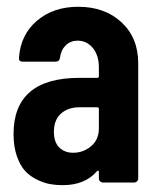

<svg xmlns="http://www.w3.org/2000/svg" viewBox="-20 -539 464 567"><path d="M210.9 -519Q289.6 -519 338.9 -473.1Q388.2 -427.2 388.2 -352.1V-12.2Q388.2 -6.8 384.5 -3.4Q380.9 0 376 0H284.2Q279.3 0 275.6 -3.4Q272 -6.8 272 -12.2V-30.8Q272 -33.7 270.3 -34.9Q268.6 -36.1 266.1 -33.2Q231 7.8 165 7.8Q145.5 7.8 127.7 4.6Q109.9 1.5 89.6 -8.3Q69.3 -18.1 54.4 -33.9Q39.6 -49.8 29.8 -77.9Q20 -106 20 -143.1Q20 -309.1 214.8 -309.1H267.1Q272 -309.1 272 -314V-339.8Q272 -375.5 254.2 -397.2Q236.3 -418.9 209 -418.9Q188.5 -418.9 174.3 -405.3Q160.2 -391.6 157.2 -369.1Q155.8 -356.9 144 -356.9H46.9Q34.7 -356.9 36.1 -369.1Q41 -437 89.4 -478Q137.7 -519 210.9 -519ZM195.8 -87.9Q226.1 -87.9 249 -107.2Q272 -126.5 272 -160.2V-216.8Q272 -222.2 267.1 -222.2H214.8Q180.7 -222.2 159.9 -203.4Q139.2 -184.6 139.2 -149.9Q139.2 -119.1 155 -103.5Q170.9 -87.9 195.8 -87.9Z"/></svg>

Font: Barlow Condensed SemiBold
Style: Regular
Weight: 600
Width: 3
Designer: Jeremy Tribby
Foundry: Tribby Type
Version: Version 1.422;hotconv 1.0.109;makeotfexe 2.5.65596